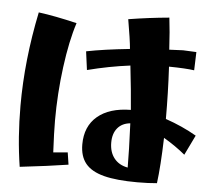

<svg xmlns="http://www.w3.org/2000/svg" viewBox="-55 -847 1049 931"><g transform="rotate(5 469.5 -381.5)"><path d="M365 -137Q365 -225 423 -274Q481 -323 585 -324Q578 -415 564 -538Q461 -525 356 -498L344 -588Q429 -605 555 -618Q551 -663 534 -761Q633 -777 732 -786Q740 -722 745 -631Q797 -634 812 -634Q827 -634 877 -631L874 -542Q832 -548 751 -549Q758 -423 758 -295Q840 -267 909 -227L862 -130Q815 -169 757 -203Q753 -65 742 19Q701 23 647 23Q545 23 483.5 7Q422 -9 393.5 -44Q365 -79 365 -137ZM50 -298Q50 -520 99 -756Q177 -746 286 -720Q257 -631 240 -501.5Q223 -372 223 -241Q223 -183 228 -86L298 -92L307 -33Q212 -18 72 -2Q50 -143 50 -298ZM588 -259Q548 -255 526 -228.5Q504 -202 504 -158Q504 -112 527.5 -82Q551 -52 594 -44Q594 -123 588 -259Z"/></g></svg>

Font: Otomanopee
Style: Regular
Weight: 400
Designer: Das Ende der Wildnis
Foundry: Gutenberg Labo
Version: Version 3.000